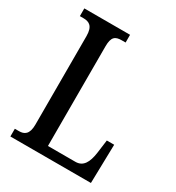

<svg xmlns="http://www.w3.org/2000/svg" viewBox="-172 -821 852 927"><g transform="rotate(30 254.5 -357.0)"><path d="M26 0H475L480 -216H439L429 -141C421 -85 402 -51 359 -51H206V-606C206 -659 223 -671 260 -671H281V-714H26V-671H46C78 -671 102 -659 102 -603V-110C102 -55 78 -43 49 -43H26Z"/></g></svg>

Font: Noto Serif Sinhala ExtraCondensed Medium
Style: Regular
Weight: 500
Width: 2
Designer: Jelle Bosma - Monotype Design Team
Foundry: Monotype Imaging Inc.
Version: Version 2.007